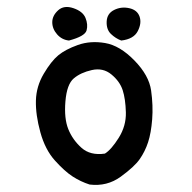

<svg xmlns="http://www.w3.org/2000/svg" viewBox="-20 -525 540 540"><path d="M232 -6Q207 -14 184.5 -28.5Q162 -43 134.5 -73.5Q107 -104 93.5 -153Q80 -202 81 -242Q82 -282 103 -317.5Q124 -353 144 -369.5Q164 -386 199 -398.5Q234 -411 275.5 -404Q317 -397 358 -355Q399 -313 405 -270.5Q411 -228 408 -189.5Q405 -151 396.5 -125Q388 -99 373 -77.5Q358 -56 319.5 -28Q281 0 232 -6ZM275 -93Q293 -104 314 -137.5Q335 -171 334 -209Q333 -247 325 -271.5Q317 -296 293.5 -315.5Q270 -335 238.5 -328Q207 -321 187.5 -304.5Q168 -288 164 -240Q160 -192 172 -162Q184 -132 209 -109.5Q234 -87 275 -93ZM174 -411Q154 -413 140.5 -428.5Q127 -444 127 -462.5Q127 -481 143.5 -496Q160 -511 186.5 -502Q213 -493 220.5 -474.5Q228 -456 223.5 -439.5Q219 -423 174 -411ZM321 -411Q305 -417 292 -429.5Q279 -442 280 -464.5Q281 -487 301 -497Q321 -507 343.5 -502Q366 -497 372.5 -478.5Q379 -460 367.5 -437.5Q356 -415 321 -411Z"/></svg>

Font: Kosefont JP
Style: Regular
Weight: 400
Designer: Nozomi Seto 瀬戸のぞみ
Version: Version 3.00;June 19, 2020